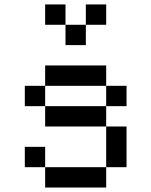

<svg xmlns="http://www.w3.org/2000/svg" viewBox="-20 -838 676 858"><path d="M454.5 -90.9H181.8V0H454.5ZM181.8 -90.9V-181.8H90.9V-90.9ZM454.5 -545.5H181.8V-454.5H454.5ZM90.9 -454.5V-363.6H181.8V-454.5ZM181.8 -363.6V-272.7H454.5V-363.6ZM454.5 -272.7V-90.9H545.5V-272.7ZM454.5 -454.5V-363.6H545.5V-454.5ZM181.8 -818.2V-727.3H272.7V-818.2ZM272.7 -727.3V-636.4H363.6V-727.3ZM363.6 -818.2V-727.3H454.5V-818.2Z"/></svg>

Font: Departure Mono
Style: Regular
Weight: 400
Monospace: yes
Designer: Helena Zhang
Version: Version 1.500;Glyphs 3.3.1 (3343)